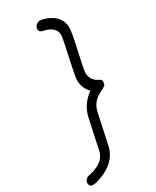

<svg xmlns="http://www.w3.org/2000/svg" viewBox="-259 -862 858 1054"><g transform="rotate(-30 170.0 -335.0)"><path d="M-3 129Q-14 129 -20 122Q-26 115 -26 105Q-26 93 -16 83Q-6 73 9 71Q45 65 78 44Q111 23 120 -18L160 -204Q176 -279 243 -327Q208 -360 208 -414Q208 -435 232.5 -545.5Q257 -656 257 -670Q257 -726 181 -741Q159 -745 159 -764Q159 -778 170 -788.5Q181 -799 196 -799Q206 -799 227.5 -792Q249 -785 257 -779Q316 -747 316 -684Q316 -655 292 -549Q268 -443 268 -425Q268 -375 315 -354Q332 -347 328 -329Q327 -317 322.5 -312.5Q318 -308 304 -301Q263 -282 244 -259.5Q225 -237 218 -205L178 -18Q165 48 106 88Q83 104 49.5 116.5Q16 129 -3 129Z"/></g></svg>

Font: Comic Neue
Style: Italic
Weight: 400
Italic angle: -12°
Designer: Craig Rozynski
Foundry: Craig Rozynski
Version: Version 2.003